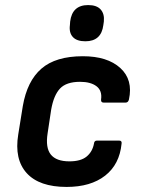

<svg xmlns="http://www.w3.org/2000/svg" viewBox="-20 -726 557 758"><path d="M243 12Q135 12 85.5 -42.5Q36 -97 52 -195L70 -307Q87 -406 143.5 -455Q200 -504 307 -504Q404 -504 455 -457.5Q506 -411 489 -333Q486 -321 476 -321H389Q378 -321 379 -333Q384 -368 361 -385.5Q338 -403 296 -403Q242 -403 217 -376.5Q192 -350 182 -293L168 -200Q159 -143 180.5 -116Q202 -89 254 -89Q299 -89 322 -108Q345 -127 351 -159Q352 -171 363 -171H450Q462 -171 460 -159Q452 -77 395 -32.5Q338 12 243 12ZM317 -563Q283 -563 267.5 -580Q252 -597 256 -627L257 -641Q265 -706 328 -706Q362 -706 377.5 -688.5Q393 -671 390 -641L388 -627Q380 -563 317 -563Z"/></svg>

Font: Sofia Sans
Style: Bold Italic
Weight: 700
Italic angle: -9°
Designer: Botio Nikoltchev, Ani Petrova
Foundry: lettersoup
Version: Version 4.101; ttfautohint (v1.8.4.7-5d5b)